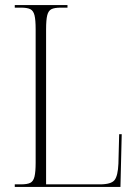

<svg xmlns="http://www.w3.org/2000/svg" viewBox="-20 -734 538 754"><path d="M38 0V-10H62Q87 -10 99 -16Q111 -22 115.5 -40.5Q120 -59 120 -95V-619Q120 -656 115.5 -674Q111 -692 99 -698Q87 -704 62 -704H38V-714H245V-704H219Q194 -704 182 -698Q170 -692 165.5 -674Q161 -656 161 -619V-10H372Q417 -10 430 -27Q443 -44 445 -91L448 -207H458L453 0Z"/></svg>

Font: Noto Serif Display Condensed ExtraLight
Style: Regular
Weight: 200
Width: 3
Designer: Monotype Design Team
Foundry: Monotype Imaging Inc.
Version: Version 2.009